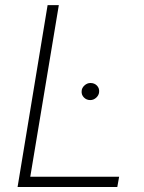

<svg xmlns="http://www.w3.org/2000/svg" viewBox="-20 -748 576 768"><path d="M50.3 0 170.4 -727.5H215.3L101.1 -41H456.5L449.2 0ZM340.8 -347.7Q325.7 -347.7 315.4 -358.4Q305.2 -369.1 306.6 -383.8Q307.1 -396.5 317.9 -406.2Q328.6 -416 341.8 -416Q357.9 -416 367.9 -405.5Q377.9 -395 376.5 -379.9Q375.5 -367.2 365 -357.4Q354.5 -347.7 340.8 -347.7Z"/></svg>

Font: Inter Tight ExtraLight
Style: Italic
Weight: 250
Italic angle: -9.39999°
Designer: Rasmus Andersson
Foundry: rsms
Version: Version 3.004